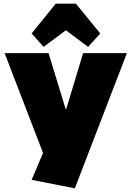

<svg xmlns="http://www.w3.org/2000/svg" viewBox="-20 -829 715 1044"><path d="M152 149 248 -78 228 39 5 -540H244L337 -236H340L432 -540H670L387 195ZM152 -647 283 -809H393L525 -647L459 -574L264 -720H413L217 -574Z"/></svg>

Font: Pathway Extreme SemiCondensed Black
Style: Regular
Weight: 900
Width: 4
Version: Version 1.001;gftools[0.9.26]